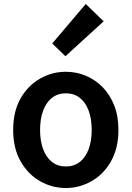

<svg xmlns="http://www.w3.org/2000/svg" viewBox="-20 -929 660 963"><path d="M310 14Q241 14 180.5 -20.5Q120 -55 83 -120.5Q46 -186 46 -277Q46 -370 83 -435Q120 -500 180.5 -534.5Q241 -569 310 -569Q362 -569 409.5 -549.5Q457 -530 494 -492.5Q531 -455 552.5 -401Q574 -347 574 -277Q574 -186 537 -120.5Q500 -55 439.5 -20.5Q379 14 310 14ZM310 -94Q351 -94 380 -116.5Q409 -139 424.5 -180.5Q440 -222 440 -277Q440 -333 424.5 -374.5Q409 -416 380 -438.5Q351 -461 310 -461Q270 -461 241 -438.5Q212 -416 196.5 -374.5Q181 -333 181 -277Q181 -222 196.5 -180.5Q212 -139 241 -116.5Q270 -94 310 -94ZM308 -647 242 -711 410 -909 500 -822Z"/></svg>

Font: Noto Sans SC Thin SemiBold
Style: Regular
Weight: 600
Version: Version 2.004-H2;hotconv 1.0.118;makeotfexe 2.5.65603